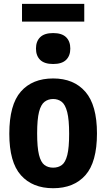

<svg xmlns="http://www.w3.org/2000/svg" viewBox="-20 -960 548 990"><path d="M254 10.5Q147.5 10.5 87.8 -56.5Q28 -123.5 28 -270.5Q28 -420 87.5 -487.8Q147 -555.5 254 -555.5Q360.5 -555.5 420.2 -486.8Q480 -418 480 -272Q480 -124 420.5 -56.8Q361 10.5 254 10.5ZM254 -95.5Q280.5 -95.5 299 -109.2Q317.5 -123 327 -160.8Q336.5 -198.5 336.5 -270Q336.5 -343.5 326.5 -382.2Q316.5 -421 298 -435.2Q279.5 -449.5 254 -449.5Q228.5 -449.5 209.8 -435.2Q191 -421 181.2 -382.8Q171.5 -344.5 171.5 -272.5Q171.5 -200 181 -161.8Q190.5 -123.5 209 -109.5Q227.5 -95.5 254 -95.5ZM254 -630Q209 -630 187.2 -651.2Q165.5 -672.5 165.5 -709.5Q165.5 -747 187.2 -768.2Q209 -789.5 254 -789.5Q299 -789.5 320.8 -768.2Q342.5 -747 342.5 -709.5Q342.5 -672.5 320.8 -651.2Q299 -630 254 -630ZM93.5 -848.5V-940H414.5V-848.5Z"/></svg>

Font: Encode Sans Condensed
Style: Bold
Weight: 700
Width: 3
Designer: Multiple Designers
Foundry: Impallari Type
Version: Version 3.000; ttfautohint (v1.8.3) -l 8 -r 50 -G 200 -x 14 